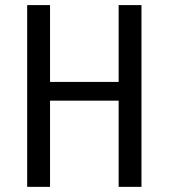

<svg xmlns="http://www.w3.org/2000/svg" viewBox="-20 -726 655 746"><path d="M441 0V-334.9H174.4V0H85.6V-706.2H174.4V-407.7H441V-706.2H529.7V0Z"/></svg>

Font: FiraCode Nerd Font
Style: Regular
Weight: 400
Designer: Carrois Corporate, Edenspiekermann AG, Nikita Prokopov
Foundry: Carrois Corporate, Edenspiekermann AG, Nikita Prokopov
Version: Version 6.002;Nerd Fonts 2.2.2